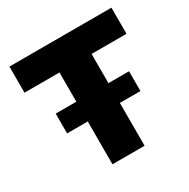

<svg xmlns="http://www.w3.org/2000/svg" viewBox="-164 -877 1009 1026"><g transform="rotate(-30 341.0 -364.0)"><path d="M25.9 -566.4V-727.5H655.3V-566.4H439.9V0H241.7V-566.4ZM114.3 -264.2V-386.2H566.9V-264.2Z"/></g></svg>

Font: Inter 17pt Black
Style: Regular
Weight: 900
Version: Version 4.001;git-66647c0bb